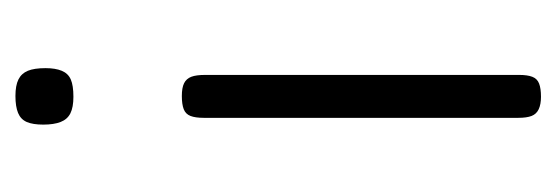

<svg xmlns="http://www.w3.org/2000/svg" viewBox="-262 -466 738 255"><g transform="rotate(-90 107.5 -338.0)"><path d="M107 11Q97 11 90.5 8Q84 5 81.5 -1.5Q79 -8 79 -19V-437Q79 -448 81.5 -454.5Q84 -461 90.5 -463.5Q97 -466 108 -466Q119 -466 125 -463Q131 -460 133.5 -453.5Q136 -447 136 -435V-18Q136 -7 133.5 -0.5Q131 6 124.5 8.5Q118 11 107 11ZM107 -610Q93 -610 85 -614Q77 -618 73.5 -627Q70 -636 70 -650Q70 -664 73.5 -672Q77 -680 85.5 -683.5Q94 -687 108 -687Q122 -687 130 -683Q138 -679 141.5 -670.5Q145 -662 145 -647Q145 -634 141.5 -625.5Q138 -617 130 -613.5Q122 -610 107 -610Z"/></g></svg>

Font: Fredoka Light Light
Style: Regular
Weight: 300
Version: Version 2.001